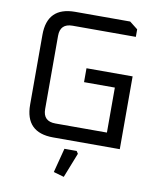

<svg xmlns="http://www.w3.org/2000/svg" viewBox="-95 -765 861 1039"><g transform="rotate(10 335.0 -245.0)"><path d="M80.1 -153.2V-536.8Q80.1 -690 233.3 -690H535.3L579.8 -655V-613.6H232.3Q164.3 -613.6 164.3 -546.2V-143.8Q164.3 -76.4 232.3 -76.4H515.6V-323.6H346.3V-400H599.8V0H233.3Q80.1 0 80.1 -153.2ZM269.7 183.8 304.4 50H371.6L380.8 64L327.2 200.2Z"/></g></svg>

Font: Oxanium ExtraLight
Style: Regular
Weight: 200
Designer: Severin Meyer
Version: Version 2.000